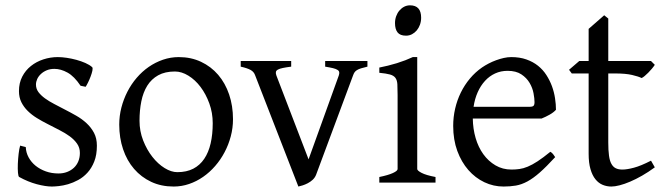

<svg xmlns="http://www.w3.org/2000/svg" viewBox="-20 -682 2479 717"><path d="M341.8 -138.2Q341.8 -103.5 332 -78.9Q322.3 -54.2 306.6 -37.1Q291 -20 272 -9.8Q252.9 0.5 234.4 5.9Q215.8 11.2 199.5 12.9Q183.1 14.6 173.8 14.6Q150.4 14.6 117.4 5.9Q84.5 -2.9 51.8 -21Q48.3 -22.5 47.1 -36.9Q45.9 -51.3 46.6 -70.1Q47.4 -88.9 49.6 -107.9Q51.8 -127 55.2 -138.2L76.2 -132.8Q77.1 -112.3 86.9 -94.2Q96.7 -76.2 113 -63Q129.4 -49.8 151.1 -42Q172.9 -34.2 198.2 -34.2Q215.8 -34.2 230.5 -39.8Q245.1 -45.4 255.9 -55.4Q266.6 -65.4 272.5 -79.6Q278.3 -93.8 278.3 -110.8Q278.3 -130.4 267.8 -145.5Q257.3 -160.6 240.2 -173.1Q223.1 -185.5 201.4 -196.5Q179.7 -207.5 157.2 -219.2Q136.7 -229.5 117.7 -241.2Q98.6 -252.9 83.7 -267.6Q68.8 -282.2 59.8 -300.3Q50.8 -318.4 50.8 -341.8Q50.8 -372.1 63 -395.8Q75.2 -419.4 95.5 -435.5Q115.7 -451.7 141.8 -460.2Q168 -468.8 195.8 -468.8Q210.9 -468.8 229.2 -466.1Q247.6 -463.4 265.4 -458.5Q283.2 -453.6 298.8 -446.8Q314.5 -439.9 324.2 -431.2Q327.1 -428.2 325 -418Q322.8 -407.7 318.1 -395.5Q313.5 -383.3 308.1 -372.6Q302.7 -361.8 299.8 -357.9L280.8 -361.8Q257.3 -397 232.2 -410.9Q207 -424.8 183.1 -424.8Q167 -424.8 154.3 -419.4Q141.6 -414.1 132.6 -405.5Q123.5 -397 118.9 -386.7Q114.3 -376.5 114.3 -366.2Q114.3 -350.6 123.5 -338.1Q132.8 -325.7 147.9 -314.7Q163.1 -303.7 182.4 -293.7Q201.7 -283.7 222.2 -272.9Q243.2 -262.2 264.6 -250Q286.1 -237.8 303.2 -221.9Q320.3 -206.1 331.1 -185.8Q341.8 -165.5 341.8 -138.2Z M774.4 -222.2Q774.4 -260.7 761.7 -295.7Q749 -330.6 729 -357.2Q709 -383.8 683.6 -399.4Q658.2 -415 633.3 -415Q596.2 -415 570.8 -400.9Q545.4 -386.7 530 -362.1Q514.6 -337.4 507.8 -303.7Q501 -270 501 -231Q501 -192.4 514.6 -157.5Q528.3 -122.6 549.1 -96.2Q569.8 -69.8 594.7 -54.4Q619.6 -39.1 642.1 -39.1Q676.8 -39.1 701.7 -52Q726.6 -64.9 742.7 -88.9Q758.8 -112.8 766.6 -146.5Q774.4 -180.2 774.4 -222.2ZM850.1 -236.8Q850.1 -204.1 841.8 -172.9Q833.5 -141.6 818.8 -113.8Q804.2 -85.9 783.7 -62.3Q763.2 -38.6 738.5 -21.5Q713.9 -4.4 686 5.1Q658.2 14.6 628.4 14.6Q582 14.6 544.7 -2.9Q507.3 -20.5 480.7 -51.3Q454.1 -82 439.7 -124.5Q425.3 -167 425.3 -216.8Q425.3 -249 433.3 -280.3Q441.4 -311.5 455.8 -339.6Q470.2 -367.7 490.5 -391.4Q510.7 -415 535.4 -432.1Q560.1 -449.2 588.6 -459Q617.2 -468.8 647.5 -468.8Q693.4 -468.8 730.7 -451.2Q768.1 -433.6 794.7 -402.6Q821.3 -371.6 835.7 -329.1Q850.1 -286.6 850.1 -236.8Z M1352.1 -433.1Q1337.4 -429.7 1328.1 -426.8Q1318.8 -423.8 1313 -420.2Q1307.1 -416.5 1304 -411.9Q1300.8 -407.2 1298.3 -399.9L1160.2 -28.8Q1155.8 -18.1 1147.5 -10.5Q1139.2 -2.9 1129.4 2.2Q1119.6 7.3 1110.1 10.3Q1100.6 13.2 1094.2 14.6L933.1 -399.9Q928.7 -413.6 916 -420.7Q903.3 -427.7 878.9 -433.1V-454.1H1067.4V-433.1Q1048.3 -430.7 1036.4 -428.2Q1024.4 -425.8 1017.8 -422.1Q1011.2 -418.5 1010.3 -413.1Q1009.3 -407.7 1012.2 -399.9L1132.3 -86.9L1245.1 -399.9Q1247.6 -407.2 1246.8 -412.4Q1246.1 -417.5 1240.2 -421.1Q1234.4 -424.8 1223.4 -427.5Q1212.4 -430.2 1194.3 -433.1V-454.1H1352.1Z M1396.5 0V-21Q1429.7 -27.8 1447.3 -35.9Q1464.8 -43.9 1464.8 -50.8V-327.1Q1464.8 -352.1 1463.9 -367.4Q1462.9 -382.8 1456.5 -391.4Q1450.2 -399.9 1436.3 -403.8Q1422.4 -407.7 1396.5 -410.2V-429.7Q1411.6 -432.6 1428.5 -436.8Q1445.3 -440.9 1461.9 -446Q1478.5 -451.2 1493.7 -457Q1508.8 -462.9 1521.5 -468.8H1538.1V-50.8Q1538.1 -44.9 1554.4 -36.4Q1570.8 -27.8 1606.4 -21V0ZM1552.7 -615.7Q1552.7 -602.1 1548.3 -589.8Q1543.9 -577.6 1536.4 -568.6Q1528.8 -559.6 1518.6 -554.2Q1508.3 -548.8 1496.1 -548.8Q1474.1 -548.8 1464.6 -561Q1455.1 -573.2 1455.1 -595.7Q1455.1 -609.4 1459.5 -621.6Q1463.9 -633.8 1471.7 -642.8Q1479.5 -651.9 1489.5 -657Q1499.5 -662.1 1511.2 -662.1Q1552.7 -662.1 1552.7 -615.7Z M1875.5 -417.5Q1850.1 -417.5 1828.9 -407.7Q1807.6 -397.9 1791.3 -380.1Q1774.9 -362.3 1763.9 -337.6Q1752.9 -313 1748.5 -283.2H1957.5Q1968.8 -283.2 1972.4 -286.9Q1976.1 -290.5 1976.1 -300.8Q1976.1 -314 1972.4 -333.7Q1968.8 -353.5 1957.8 -372.3Q1946.8 -391.1 1927 -404.3Q1907.2 -417.5 1875.5 -417.5ZM2056.2 -272Q2047.4 -262.2 2032.7 -253.9Q2018.1 -245.6 2002.4 -239.3H1745.6Q1746.1 -201.2 1756.1 -166.7Q1766.1 -132.3 1784.9 -106.2Q1803.7 -80.1 1830.3 -64.5Q1856.9 -48.8 1890.1 -48.8Q1905.3 -48.8 1919.7 -50.8Q1934.1 -52.7 1950.7 -59.6Q1967.3 -66.4 1987.5 -79.6Q2007.8 -92.8 2035.2 -115.2Q2041.5 -111.8 2046.1 -105.5Q2050.8 -99.1 2053.2 -95.2Q2020.5 -59.6 1995.8 -37.8Q1971.2 -16.1 1949.5 -4.4Q1927.7 7.3 1906.5 11Q1885.3 14.6 1860.4 14.6Q1822.8 14.6 1788.8 -1.5Q1754.9 -17.6 1729 -47.1Q1703.1 -76.7 1687.7 -118.4Q1672.4 -160.2 1672.4 -211.9Q1672.4 -244.6 1679.7 -276.4Q1687 -308.1 1700.9 -336.4Q1714.8 -364.7 1734.9 -388.7Q1754.9 -412.6 1780.3 -430.2Q1791 -437.5 1804.4 -444.6Q1817.9 -451.7 1832.5 -457Q1847.2 -462.4 1861.6 -465.6Q1876 -468.8 1889.2 -468.8Q1920.9 -468.8 1945.8 -460Q1970.7 -451.2 1989.3 -436.3Q2007.8 -421.4 2020.5 -401.6Q2033.2 -381.8 2041.3 -359.9Q2049.3 -337.9 2052.7 -315.2Q2056.2 -292.5 2056.2 -272Z M2425.3 -57.1Q2401.4 -39.6 2377.9 -26.1Q2354.5 -12.7 2333.3 -3.7Q2312 5.4 2293.9 10Q2275.9 14.6 2263.2 14.6Q2246.1 14.6 2230.7 8.3Q2215.3 2 2203.6 -12.5Q2191.9 -26.9 2185.1 -50.3Q2178.2 -73.7 2178.2 -107.9V-407.7H2115.2L2105 -421.4L2143.1 -454.1H2178.2V-574.2L2236.3 -625L2251.5 -612.8V-454.1H2411.1L2425.3 -439.9Q2420.9 -433.1 2414.3 -425.3Q2407.7 -417.5 2400.9 -410.6Q2394 -403.8 2387.5 -398.2Q2380.9 -392.6 2376 -390.6Q2364.3 -396.5 2340.3 -402.1Q2316.4 -407.7 2276.9 -407.7H2251.5V-149.9Q2251.5 -120.6 2254.2 -101.1Q2256.8 -81.5 2263.2 -70.1Q2269.5 -58.6 2279.5 -53.7Q2289.6 -48.8 2304.2 -48.8Q2321.3 -48.8 2347.2 -55.7Q2373 -62.5 2411.1 -82Z"/></svg>

Font: Gentium Plus Am
Style: Regular
Weight: 400
Designer: J. Victor Gaultney, Annie Olsen, Iska Routamaa, Becca Hirsbrunner
Foundry: SIL International
Version: Version 5.000